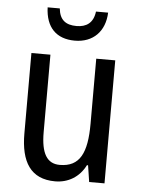

<svg xmlns="http://www.w3.org/2000/svg" viewBox="-53 -783 612 835"><g transform="rotate(5 252.5 -365.5)"><path d="M385 -741H332C326 -691 296 -671 253 -671C206 -671 179 -691 174 -741H121C124 -654 170 -607 251 -607C331 -607 382 -659 385 -741ZM434 -537H351V-253C351 -126 321 -63 233 -63C177 -63 151 -106 151 -199V-537H68V-186C68 -62 112 10 219 10C275 10 324 -18 351 -72H356L367 0H434Z"/></g></svg>

Font: Noto Sans Kannada Condensed
Style: Regular
Weight: 400
Width: 3
Designer: Jelle Bosma - Monotype Design Team
Foundry: Monotype Imaging Inc.
Version: Version 2.005